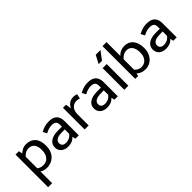

<svg xmlns="http://www.w3.org/2000/svg" viewBox="100 -1712 2944 2944"><g transform="rotate(-45 1571.5 -240.0)"><path d="M263 9Q231 9 201.5 0Q172 -9 151 -24V230H64V-477H137L150 -416Q177 -441 211 -459Q245 -477 291 -477Q385 -477 439 -417Q493 -357 493 -245Q493 -179 473.5 -131Q454 -83 421.5 -52Q389 -21 347.5 -6Q306 9 263 9ZM272 -405Q230 -405 199 -384.5Q168 -364 151 -343V-92Q174 -75 200 -67Q226 -59 252 -59Q279 -59 306 -68.5Q333 -78 354 -100Q375 -122 388 -157Q401 -192 401 -243Q401 -318 369.5 -361.5Q338 -405 272 -405Z M604 -428Q628 -440 649 -449.5Q670 -459 691 -465Q712 -471 734 -474Q756 -477 782 -477Q821 -477 853.5 -468.5Q886 -460 909.5 -440Q933 -420 946 -387.5Q959 -355 959 -306V0H886L875 -52H873Q842 -19 805 -5Q768 9 723 9Q689 9 660.5 -0.5Q632 -10 611 -27.5Q590 -45 578.5 -70Q567 -95 567 -126Q567 -200 625.5 -238.5Q684 -277 780 -277H870V-317Q870 -368 844 -386.5Q818 -405 774 -405Q748 -405 714.5 -396.5Q681 -388 638 -364ZM871 -217 797 -215Q722 -213 690.5 -188.5Q659 -164 659 -129Q659 -108 666 -93.5Q673 -79 684.5 -71Q696 -63 711.5 -59.5Q727 -56 744 -56Q777 -56 811 -71.5Q845 -87 871 -121Z M1086 0V-470H1152L1167 -376Q1184 -421 1223 -449Q1262 -477 1313 -477Q1339 -477 1356 -473Q1373 -469 1387 -463L1370 -386Q1358 -392 1343.5 -396Q1329 -400 1309 -400Q1280 -400 1255.5 -390Q1231 -380 1212.5 -360Q1194 -340 1183.5 -310.5Q1173 -281 1173 -243V0Z M1450 -428Q1474 -440 1495 -449.5Q1516 -459 1537 -465Q1558 -471 1580 -474Q1602 -477 1628 -477Q1667 -477 1699.5 -468.5Q1732 -460 1755.5 -440Q1779 -420 1792 -387.5Q1805 -355 1805 -306V0H1732L1721 -52H1719Q1688 -19 1651 -5Q1614 9 1569 9Q1535 9 1506.5 -0.5Q1478 -10 1457 -27.5Q1436 -45 1424.5 -70Q1413 -95 1413 -126Q1413 -200 1471.5 -238.5Q1530 -277 1626 -277H1716V-317Q1716 -368 1690 -386.5Q1664 -405 1620 -405Q1594 -405 1560.5 -396.5Q1527 -388 1484 -364ZM1717 -217 1643 -215Q1568 -213 1536.5 -188.5Q1505 -164 1505 -129Q1505 -108 1512 -93.5Q1519 -79 1530.5 -71Q1542 -63 1557.5 -59.5Q1573 -56 1590 -56Q1623 -56 1657 -71.5Q1691 -87 1717 -121Z M1946 0V-470H2034V0ZM2018 -556H1946L2016 -690H2119Z M2616 -235Q2616 -179 2599 -134Q2582 -89 2553 -57Q2524 -25 2485 -8Q2446 9 2402 9Q2356 9 2321.5 -4Q2287 -17 2257 -44H2255L2246 0H2183V-710H2270V-411Q2302 -445 2340.5 -461Q2379 -477 2421 -477Q2511 -477 2563.5 -413Q2616 -349 2616 -235ZM2524 -234Q2524 -312 2491 -358.5Q2458 -405 2398 -405Q2360 -405 2329 -388Q2298 -371 2270 -340V-112Q2291 -88 2317.5 -73.5Q2344 -59 2379 -59Q2407 -59 2433.5 -69Q2460 -79 2480 -100.5Q2500 -122 2512 -155Q2524 -188 2524 -234Z M2727 -428Q2751 -440 2772 -449.5Q2793 -459 2814 -465Q2835 -471 2857 -474Q2879 -477 2905 -477Q2944 -477 2976.5 -468.5Q3009 -460 3032.5 -440Q3056 -420 3069 -387.5Q3082 -355 3082 -306V0H3009L2998 -52H2996Q2965 -19 2928 -5Q2891 9 2846 9Q2812 9 2783.5 -0.5Q2755 -10 2734 -27.5Q2713 -45 2701.5 -70Q2690 -95 2690 -126Q2690 -200 2748.5 -238.5Q2807 -277 2903 -277H2993V-317Q2993 -368 2967 -386.5Q2941 -405 2897 -405Q2871 -405 2837.5 -396.5Q2804 -388 2761 -364ZM2994 -217 2920 -215Q2845 -213 2813.5 -188.5Q2782 -164 2782 -129Q2782 -108 2789 -93.5Q2796 -79 2807.5 -71Q2819 -63 2834.5 -59.5Q2850 -56 2867 -56Q2900 -56 2934 -71.5Q2968 -87 2994 -121Z"/></g></svg>

Font: Mukta Malar
Style: Regular
Weight: 400
Designer: Aadarsh Rajan, Girish Dalvi, Yashodeep Gholap
Foundry: Ek Type
Version: Version 2.538;PS 1.000;hotconv 16.6.51;makeotf.lib2.5.65220;